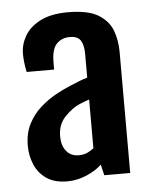

<svg xmlns="http://www.w3.org/2000/svg" viewBox="-45 -898 492 619"><g transform="rotate(-5 201.5 -588.5)"><path d="M148.4 -316.9Q106.4 -316.9 80.6 -335.2Q54.7 -353.5 43 -382.1Q31.2 -410.6 31.2 -441.9Q31.2 -482.4 46.6 -512.5Q62 -542.5 86.2 -564Q110.4 -585.4 136.5 -599.9Q162.6 -614.3 184.6 -623Q193.8 -627 209.7 -633.5Q225.6 -640.1 241.2 -644.5V-722.2Q241.2 -748.5 231.9 -764.2Q222.7 -779.8 196.8 -779.8Q170.4 -779.8 153.8 -762.7Q137.2 -745.6 137.2 -702.1V-679.7H48.3Q44.4 -698.2 43 -711.9Q41.5 -725.6 41.5 -739.3Q41.5 -769 57.4 -796.6Q73.2 -824.2 107.7 -842Q142.1 -859.9 197.3 -859.9Q263.2 -859.9 296.4 -839.1Q329.6 -818.4 341.1 -786.1Q352.5 -753.9 352.5 -718.8V-326.2H268.6L260.3 -361.3Q242.7 -343.8 211.7 -330.3Q180.7 -316.9 148.4 -316.9ZM192.9 -397.5Q208 -397.5 220 -402.8Q231.9 -408.2 241.2 -416V-573.7Q232.9 -570.8 227.3 -568.8Q221.7 -566.9 209 -561.5Q186.5 -552.2 162.1 -527.3Q137.7 -502.4 137.7 -463.4Q137.7 -434.1 152.1 -415.8Q166.5 -397.5 192.9 -397.5Z"/></g></svg>

Font: Fjalla One
Style: Regular
Weight: 400
Designer: Irina Smirnova, Eben Sorkin
Foundry: Sorkin Type
Version: Version 1.002; ttfautohint (v1.8.4.7-5d5b);gftools[0.9.25]